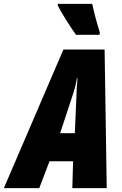

<svg xmlns="http://www.w3.org/2000/svg" viewBox="-78 -973 630 993"><path d="M315 -793H437L438 -806C419 -867 407 -915 399 -953H221V-944C239 -907 291 -826 315 -793ZM-58 0H125L178 -139H300L296 0H474L463 -717H250ZM233 -284 295 -472C306 -505 314 -533 320 -568H323C319 -531 318 -501 317 -469L309 -284Z"/></svg>

Font: Noto Sans ExtraCondensed Black
Style: Italic
Weight: 900
Width: 2
Italic angle: -12°
Designer: Monotype Design Team
Foundry: Monotype Imaging Inc.
Version: Version 2.013